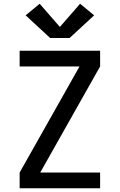

<svg xmlns="http://www.w3.org/2000/svg" viewBox="-20 -1006 640 1026"><path d="M85 0V-84L405 -651H85V-735H515V-651L195 -84H515V0ZM248 -803 117 -924 192 -986 300 -862 408 -986 483 -924 352 -803Z"/></svg>

Font: Iosevka Custom Medium Extended
Style: Regular
Weight: 500
Width: 7
Monospace: yes
Designer: Belleve Invis
Foundry: Belleve Invis
Version: Version 11.2.4; ttfautohint (v1.8.4)